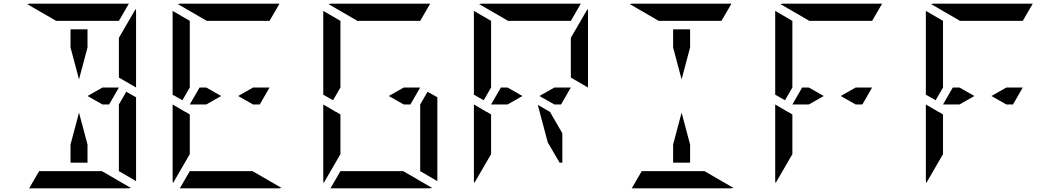

<svg xmlns="http://www.w3.org/2000/svg" viewBox="-20 -1020 5752 1040"><path d="M624 -782V-815L715 -972Q717 -964 717 -959V-546L624 -600V-607ZM535 -546H624L571 -454H535L454 -500ZM717 -493V-41Q717 -41 717 -39L624 -93V-95V-103V-139V-218V-454L664 -523ZM362 -763V-861H454V-763L408 -590ZM532 -93 689 -2Q681 0 676 0H140Q140 0 138 0L192 -93H195H226H362H454ZM284 -907 127 -998Q135 -1000 140 -1000H676Q676 -1000 678 -1000L624 -907H621H590H454H362ZM454 -237V-139H362V-237L408 -410Z M1351 -546H1440L1387 -454H1351L1270 -500ZM1097 -454H1054H1008L1061 -546H1097L1178 -500ZM915 -507V-959Q915 -959 915 -961L1008 -907V-905V-895V-861V-782V-578V-546L968 -477ZM1008 -218V-185L917 -28Q915 -36 915 -41V-454L963 -426L985 -413V-414L1008 -400ZM1348 -93 1505 -2Q1497 0 1492 0H956Q956 0 954 0L1008 -93H1011H1042H1178H1270ZM1100 -907 943 -998Q951 -1000 956 -1000H1492Q1492 -1000 1494 -1000L1440 -907H1437H1406H1270H1178Z M2167 -546H2256L2203 -454H2167L2086 -500ZM2349 -493V-41Q2349 -41 2349 -39L2256 -93V-95V-103V-139V-218V-454L2296 -523ZM1731 -507V-959Q1731 -959 1731 -961L1824 -907V-905V-895V-861V-782V-578V-546L1784 -477ZM1824 -218V-185L1733 -28Q1731 -36 1731 -41V-454L1779 -426L1801 -413V-414L1824 -400ZM2164 -93 2321 -2Q2313 0 2308 0H1772Q1772 0 1770 0L1824 -93H1827H1858H1994H2086ZM1916 -907 1759 -998Q1767 -1000 1772 -1000H2308Q2308 -1000 2310 -1000L2256 -907H2253H2222H2086H1994Z M3072 -782V-815L3163 -972Q3165 -964 3165 -959V-546L3072 -600V-607ZM2983 -546H3072L3019 -454H2983L2902 -500ZM2729 -454H2686H2640L2693 -546H2729L2810 -500ZM2547 -507V-959Q2547 -959 2547 -961L2640 -907V-905V-895V-861V-782V-578V-546L2600 -477ZM2640 -218V-185L2549 -28Q2547 -36 2547 -41V-454L2595 -426L2617 -413V-414L2640 -400ZM3026 -298V-139H3011L2947 -249L2893 -452L2959 -414ZM2732 -907 2575 -998Q2583 -1000 2588 -1000H3124Q3124 -1000 3126 -1000L3072 -907H3069H3038H2902H2810Z M3626 -763V-861H3718V-763L3672 -590ZM3796 -93 3953 -2Q3945 0 3940 0H3404Q3404 0 3402 0L3456 -93H3459H3490H3626H3718ZM3548 -907 3391 -998Q3399 -1000 3404 -1000H3940Q3940 -1000 3942 -1000L3888 -907H3885H3854H3718H3626ZM3718 -237V-139H3626V-237L3672 -410Z M4615 -546H4704L4651 -454H4615L4534 -500ZM4361 -454H4318H4272L4325 -546H4361L4442 -500ZM4179 -507V-959Q4179 -959 4179 -961L4272 -907V-905V-895V-861V-782V-578V-546L4232 -477ZM4272 -218V-185L4181 -28Q4179 -36 4179 -41V-454L4227 -426L4249 -413V-414L4272 -400ZM4364 -907 4207 -998Q4215 -1000 4220 -1000H4756Q4756 -1000 4758 -1000L4704 -907H4701H4670H4534H4442Z M5431 -546H5520L5467 -454H5431L5350 -500ZM5177 -454H5134H5088L5141 -546H5177L5258 -500ZM4995 -507V-959Q4995 -959 4995 -961L5088 -907V-905V-895V-861V-782V-578V-546L5048 -477ZM5088 -218V-185L4997 -28Q4995 -36 4995 -41V-454L5043 -426L5065 -413V-414L5088 -400ZM5180 -907 5023 -998Q5031 -1000 5036 -1000H5572Q5572 -1000 5574 -1000L5520 -907H5517H5486H5350H5258Z"/></svg>

Font: DSEG14 Modern Mini
Style: Regular
Weight: 400
Designer: Keshikan(Twitter:@keshinomi_88pro)
Version: Version 0.46